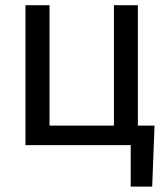

<svg xmlns="http://www.w3.org/2000/svg" viewBox="-20 -548 632 725"><path d="M76.2 -528.3V0H473.6V156.7H554.7L563.5 -73.7H500.5V-528.3H410.2V-73.7H167V-528.3Z"/></svg>

Font: FAU Chimera
Style: Regular
Weight: 400
Version: Version 1.002;hotconv 1.0.117;makeotfexe 2.5.65602